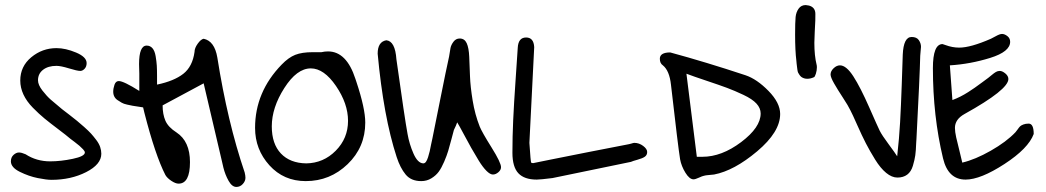

<svg xmlns="http://www.w3.org/2000/svg" viewBox="-20 -690 4128 758"><path d="M178 -53Q220 -53 267.5 -63Q315 -73 315 -88Q315 -93 308 -100.5Q301 -108 293.5 -114.5Q286 -121 274 -130Q262 -139 258 -142Q243 -155 210.5 -179.5Q178 -204 156 -222Q134 -240 109.5 -265Q85 -290 72.5 -317Q60 -344 60 -372Q60 -428 103.5 -464Q147 -500 203 -500Q239 -500 280.5 -482.5Q322 -465 322 -441Q322 -427 314 -418.5Q306 -410 297 -410Q285 -410 252.5 -420Q220 -430 203 -430Q170 -430 150 -414.5Q130 -399 130 -373Q130 -355 147.5 -332.5Q165 -310 180.5 -296.5Q196 -283 225 -259Q232 -254 253 -237.5Q274 -221 284 -213Q294 -205 312 -189Q330 -173 339.5 -162.5Q349 -152 360 -137.5Q371 -123 375.5 -109.5Q380 -96 380 -83Q380 -41 320 -10.5Q260 20 183 20Q164 20 129 13Q94 6 58.5 -11.5Q23 -29 23 -53Q23 -69 33.5 -78.5Q44 -88 55 -88Q65 -88 81 -81Q124 -53 178 -53Z M600 -389V-356Q667 -370 703.5 -398.5Q740 -427 748 -485Q748 -500 760.5 -517.5Q773 -535 784 -537Q827 -528 838 -463Q878 -209 946 -9Q949 3 949 12Q949 25 938.5 36.5Q928 48 913 48Q896 48 882.5 24Q869 0 862 -28L856 -54Q799 -298 784 -361L622 -274Q622 -239 633 -213.5Q644 -188 677 -167Q730 -132 730 -50Q730 35 685 35Q673 35 656.5 24Q640 13 633 1Q593 -77 550 -245L545 -266Q541 -267 526 -269Q511 -271 503.5 -272.5Q496 -274 482 -277Q468 -280 460.5 -284.5Q453 -289 444.5 -294.5Q436 -300 431.5 -308.5Q427 -317 427 -328Q427 -341 432 -355.5Q437 -370 449 -370Q468 -370 530 -331V-400Q530 -404 529.5 -417Q529 -430 529 -437Q529 -510 559 -510Q573 -510 582 -499.5Q591 -489 594.5 -468Q598 -447 599 -431Q600 -415 600 -389Z M1215 -484H1249Q1262 -487 1275 -487Q1348 -487 1383 -379L1387 -367Q1422 -262 1422 -206Q1422 -109 1352.5 -42Q1283 25 1187 25Q1100 25 1043.5 -37.5Q987 -100 987 -185Q987 -327 1092 -435Q1119 -463 1145.5 -473.5Q1172 -484 1215 -484ZM1053 -191Q1053 -122 1089 -84Q1125 -46 1189 -45Q1257 -46 1305.5 -95Q1354 -144 1354 -213Q1354 -281 1306.5 -350.5Q1259 -420 1207 -420Q1152 -420 1102.5 -342.5Q1053 -265 1053 -191Z M1589 -161Q1596 -121 1612.5 -83.5Q1629 -46 1651 -45Q1657 -45 1661.5 -51Q1666 -57 1670 -69.5Q1674 -82 1676.5 -93Q1679 -104 1682 -120Q1685 -136 1687 -143Q1698 -197 1719.5 -305Q1741 -413 1753 -467Q1756 -488 1758.5 -500.5Q1761 -513 1770.5 -525.5Q1780 -538 1795 -538Q1814 -538 1822.5 -519.5Q1831 -501 1832.5 -465.5Q1834 -430 1835.5 -389Q1837 -348 1846 -293Q1855 -238 1874 -190Q1883 -168 1920.5 -108Q1958 -48 1958 -30Q1958 -19 1947.5 -10Q1937 -1 1926 -1Q1915 -1 1900.5 -15.5Q1886 -30 1870 -56Q1854 -82 1840.5 -106Q1827 -130 1810 -162Q1793 -194 1785 -207Q1781 -195 1772 -177Q1769 -166 1762 -139.5Q1755 -113 1749.5 -94.5Q1744 -76 1733.5 -51.5Q1723 -27 1712 -12Q1701 3 1683 14Q1665 25 1643 25Q1603 25 1581.5 -1Q1560 -27 1546 -70Q1494 -229 1471 -478Q1471 -525 1505 -531Q1540 -528 1545 -456Q1578 -220 1589 -161Z M2070 -126Q2075 -50 2077 -48Q2079 -46 2085 -46Q2087 -46 2154 -60Q2298 -89 2464 -121Q2466 -121 2473.5 -123.5Q2481 -126 2484 -126Q2503 -126 2519 -114Q2535 -102 2535 -90Q2535 -78 2526 -71.5Q2517 -65 2497 -59.5Q2477 -54 2471 -51L2161 13Q2113 19 2099 19Q2050 19 2026.5 -6Q2003 -31 2003 -87Q2003 -150 2006 -215.5Q2009 -281 2015.5 -374.5Q2022 -468 2024 -501Q2026 -542 2057 -542Q2087 -542 2089 -504Z M2923 -393Q2968 -378 3014 -331Q3060 -284 3060 -240Q3060 -169 2969 -92.5Q2878 -16 2799 -1Q2792 0 2778.5 1Q2765 2 2759 4Q2753 5 2739 11.5Q2725 18 2718 18Q2702 18 2686 -8Q2670 -34 2665 -61Q2657 -110 2629 -355Q2623 -411 2597 -432Q2585 -440 2585 -458Q2585 -483 2626 -483Q2766 -445 2923 -393ZM2690 -399 2731 -71H2753Q2829 -71 2906 -129Q2983 -187 2983 -242Q2983 -263 2966.5 -281Q2950 -299 2915 -315.5Q2880 -332 2850.5 -343Q2821 -354 2768.5 -371.5Q2716 -389 2690 -399Z M3195 -521Q3195 -470 3204 -434Q3205 -431 3205 -424Q3205 -412 3201 -399Q3197 -386 3193 -385Q3180 -379 3167 -379Q3154 -379 3144 -386Q3140 -389 3136.5 -394Q3133 -399 3131 -403Q3129 -407 3128 -415Q3127 -423 3126.5 -426.5Q3126 -430 3125 -439Q3124 -448 3124 -450Q3119 -490 3119 -554Q3119 -602 3121 -623Q3123 -642 3133 -656Q3143 -670 3161 -670Q3164 -670 3174 -668Q3199 -661 3199 -635Q3199 -603 3198 -594Q3198 -592 3196.5 -563.5Q3195 -535 3195 -521Z M3453 -174Q3462 -156 3488 -121Q3514 -86 3522 -73Q3530 -144 3533.5 -207Q3537 -270 3540 -355.5Q3543 -441 3544 -474Q3547 -544 3579 -544Q3599 -544 3607.5 -531.5Q3616 -519 3616 -505Q3616 -500 3614.5 -488Q3613 -476 3613 -470Q3611 -387 3598 -140Q3598 -138 3597.5 -133Q3597 -128 3597 -125Q3596 -95 3593.5 -77Q3591 -59 3584 -35.5Q3577 -12 3561.5 -0.5Q3546 11 3523 11Q3501 11 3478.5 -7.5Q3456 -26 3435 -60Q3414 -94 3398.5 -124Q3383 -154 3364 -197Q3345 -240 3337 -255Q3329 -272 3308 -304Q3287 -336 3273 -360.5Q3259 -385 3259 -396Q3259 -409 3271 -420.5Q3283 -432 3296 -432Q3321 -432 3349 -388.5Q3377 -345 3411.5 -266.5Q3446 -188 3453 -174Z M3730 -432 3740 -295Q3756 -301 3771 -308.5Q3786 -316 3802.5 -326.5Q3819 -337 3828 -343.5Q3837 -350 3857 -364.5Q3877 -379 3882 -383Q3886 -386 3895.5 -394Q3905 -402 3912 -406Q3919 -410 3927 -410Q3937 -410 3949 -400Q3961 -390 3961 -378Q3961 -336 3788 -240Q3750 -219 3750 -185Q3750 -170 3755 -147.5Q3760 -125 3767.5 -96Q3775 -67 3779 -48Q3830 -60 3891.5 -95Q3953 -130 3989 -168Q3992 -171 3997.5 -179Q4003 -187 4007 -191Q4011 -195 4020 -198.5Q4029 -202 4041 -202Q4061 -202 4061 -161Q4040 -104 3945.5 -42.5Q3851 19 3792 19Q3723 19 3703 -65Q3663 -232 3663 -421Q3663 -516 3701 -516L3713 -512Q3740 -502 3767 -502Q3812 -502 3892 -537Q3895 -538 3911 -547Q3927 -556 3936 -556Q3946 -556 3957 -547.5Q3968 -539 3968 -525Q3968 -486 3889.5 -461.5Q3811 -437 3730 -432Z"/></svg>

Font: Because We Organize
Style: Regular
Weight: 400
Designer: Liz Wetzel, Aaron Williamson, Russ McMullin
Foundry: Red Hat
Version: Version 1.000